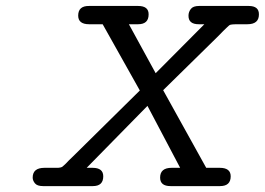

<svg xmlns="http://www.w3.org/2000/svg" viewBox="-20 -631 898 651"><path d="M90.8 -28.8Q90.8 -62 130.9 -62H168Q173.8 -62 177 -62Q180.2 -62 184.6 -63Q189 -64 190.4 -64.9Q191.9 -65.9 196.5 -70.1Q201.2 -74.2 203.6 -76.7Q206.1 -79.1 213.6 -87.2Q221.2 -95.2 228 -101.1L454.1 -324.2L328.1 -548.8H282.2Q245.1 -548.8 245.1 -578.1Q245.1 -611.3 282.2 -610.8H448.2Q484.4 -610.8 483.9 -582Q483.9 -548.8 448.2 -548.8H417L507.8 -382.8L672.9 -548.8H653.8Q618.7 -548.8 619.1 -578.1Q619.1 -590.3 627 -600.6Q634.8 -610.8 654.8 -610.8H823.2Q858.4 -610.8 857.9 -582Q857.9 -548.8 818.8 -548.8H780.8Q772.9 -548.8 769.5 -548.3Q766.1 -547.9 762.5 -547.4Q758.8 -546.9 755.4 -543.5Q752 -540 748.5 -537.1Q745.1 -534.2 736.6 -525.6Q728 -517.1 720.2 -508.8L533.2 -325.2L679.2 -62H725.1Q762.2 -62 762.2 -33.2Q762.2 0 726.1 0H558.1Q522.9 0 522.9 -28.8Q522.9 -62 562 -62H590.8L480 -272L273.9 -62H293.9Q330.1 -62 330.1 -33.2Q330.1 0 294.9 0H126Q106 0 98.4 -9.5Q90.8 -19 90.8 -28.8Z"/></svg>

Font: CMU Typewriter Text Variable Width
Style: Italic
Weight: 500
Italic angle: -14.04°
Version: Version 0.7.0